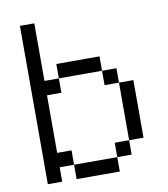

<svg xmlns="http://www.w3.org/2000/svg" viewBox="-79 -755 719 821"><g transform="rotate(-10 281.0 -344.0)"><path d="M62.5 -687.5H125V-625H62.5ZM62.5 -625H125V-562.5H62.5ZM62.5 -562.5H125V-500H62.5ZM62.5 -500H125V-437.5H62.5ZM62.5 -437.5H125V-375H62.5ZM62.5 -375H125V-312.5H62.5ZM62.5 -312.5H125V-250H62.5ZM62.5 -250H125V-187.5H62.5ZM62.5 -187.5H125V-125H62.5ZM62.5 -125H125V-62.5H62.5ZM62.5 -62.5H125V0H62.5ZM250 -500H312.5V-437.5H250ZM312.5 -500H375V-437.5H312.5ZM375 -437.5H437.5V-375H375ZM437.5 -375H500V-312.5H437.5ZM437.5 -312.5H500V-250H437.5ZM437.5 -250H500V-187.5H437.5ZM437.5 -187.5H500V-125H437.5ZM375 -125H437.5V-62.5H375ZM312.5 -62.5H375V0H312.5ZM250 -62.5H312.5V0H250ZM187.5 -62.5H250V0H187.5ZM125 -125H187.5V-62.5H125ZM187.5 -500H250V-437.5H187.5ZM125 -437.5H187.5V-375H125Z"/></g></svg>

Font: ChillBitmapSE 16px
Style: Regular
Weight: 400
Designer: Designed by Warren2060
Foundry: ChillType
Version: Version 1.000